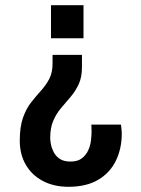

<svg xmlns="http://www.w3.org/2000/svg" viewBox="-20 -546 541 738"><path d="M243 172Q187 172 144.5 149.5Q102 127 79 87Q56 47 56 -5Q56 -59 68.5 -94Q81 -129 100 -153Q119 -177 138 -198Q157 -219 169.5 -243Q182 -267 182 -302V-335H295V-287Q295 -250 283 -223.5Q271 -197 252.5 -175Q234 -153 215.5 -131.5Q197 -110 185 -82.5Q173 -55 173 -16Q173 -7 175.5 7.5Q178 22 186 38Q194 54 209.5 64.5Q225 75 251 75Q278 75 294 63Q310 51 318.5 33Q327 15 329.5 -5Q332 -25 332 -40Q332 -52 331.5 -59.5Q331 -67 331 -67H445Q445 -67 446.5 -54Q448 -41 448 -32Q448 25 425.5 71.5Q403 118 357.5 145Q312 172 243 172ZM176 -399V-526H301V-399Z"/></svg>

Font: Archivo Narrow SemiBold
Style: Regular
Weight: 600
Designer: Hector Gatti
Foundry: Omnibus-Type
Version: Version 3.002